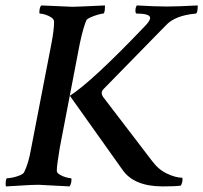

<svg xmlns="http://www.w3.org/2000/svg" viewBox="-28 -666 729 689"><path d="M555.7 2.9Q451.2 2.9 410.2 -58.6L222.7 -322.3Q301.8 -373 490.2 -570.3Q510.7 -590.8 510.7 -601.6Q510.7 -617.2 462.9 -617.2Q458 -617.2 458 -627.9Q458 -638.7 462.9 -646.5Q496.1 -644.5 523.9 -643.6Q551.8 -642.6 573.2 -642.6Q589.8 -642.6 617.2 -643.6Q644.5 -644.5 681.6 -646.5Q681.6 -617.2 673.8 -617.2Q600.6 -610.4 568.4 -576.2L343.8 -346.7Q336.9 -339.8 336.9 -331.1Q336.9 -326.2 341.8 -318.4L516.6 -89.8Q540 -57.6 571.3 -43Q602.5 -28.3 625 -28.3Q627 -28.3 627 -21.5Q627 -11.7 621.1 0Q603.5 2.9 555.7 2.9ZM-5.9 2.9Q-7.8 1 -7.8 -3.9Q-7.8 -26.4 -2 -26.4Q5.9 -26.4 19 -29.3Q32.2 -32.2 43.9 -37.1Q55.7 -42 58.6 -47.9Q66.4 -63.5 72.8 -85Q79.1 -106.4 84 -134.8L156.2 -507.8Q161.1 -533.2 163.6 -553.2Q166 -573.2 166 -587.9Q166 -596.7 156.7 -603Q147.5 -609.4 135.3 -613.3Q123 -617.2 115.2 -617.2Q113.3 -617.2 113.3 -621.1Q113.3 -639.6 120.1 -646.5L232.4 -641.6Q244.1 -641.6 273.4 -643.1Q302.7 -644.5 348.6 -646.5V-642.6Q348.6 -617.2 341.8 -617.2Q336.9 -617.2 323.2 -613.3Q309.6 -609.4 297.4 -604Q285.2 -598.6 282.2 -593.8Q277.3 -583 271 -561.5Q264.6 -540 257.8 -506.8L186.5 -135.7Q181.6 -105.5 178.7 -85Q175.8 -64.5 175.8 -52.7Q175.8 -45.9 186 -39.6Q196.3 -33.2 208.5 -29.8Q220.7 -26.4 226.6 -26.4Q228.5 -26.4 228.5 -21.5Q228.5 -7.8 221.7 2.9L110.4 -2.9Q85.9 -2.9 44.9 0Q2.9 2.9 -5.9 2.9Z"/></svg>

Font: Crimson Text SemiBold
Style: Italic
Weight: 600
Italic angle: -11°
Designer: Sebastian Kosch
Foundry: Sebastian Kosch
Version: Version 1.100; ttfautohint (v1.8.4)